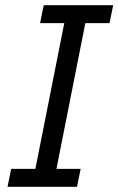

<svg xmlns="http://www.w3.org/2000/svg" viewBox="-20 -718 455 738"><path d="M276 0H9L23 -69H116L227 -629H134L148 -698H415L401 -629H308L197 -69H290Z"/></svg>

Font: IBM Plex Sans
Style: Italic
Weight: 400
Italic angle: -11.31°
Designer: Mike Abbink, Paul van der Laan, Pieter van Rosmalen
Foundry: Bold Monday
Version: Version 3.201